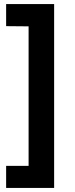

<svg xmlns="http://www.w3.org/2000/svg" viewBox="-20 -720 365 940"><path d="M10 -700H245V200H10V92H120V-591L10 -592Z"/></svg>

Font: Fivo Sans Modern
Style: Regular
Weight: 700
Designer: Alexander Slobzheninov
Foundry: Alexander Slobzheninov
Version: 1.0